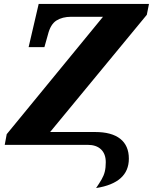

<svg xmlns="http://www.w3.org/2000/svg" viewBox="-20 -734 775 973"><path d="M467 219Q484 194 495 175Q506 156 511 136Q516 116 516 88Q516 46 492 23Q468 0 424 0H4L14 -54L502 -649H341Q296 -649 266 -630Q236 -611 223 -559L205 -495H125L176 -714H735L724 -659L234 -65H462Q546 -65 589.5 -30.5Q633 4 633 70Q633 193 467 219Z"/></svg>

Font: Noto Serif ExtraBold
Style: Italic
Weight: 800
Italic angle: -12°
Designer: Monotype Design Team
Foundry: Monotype Imaging Inc.
Version: Version 2.013